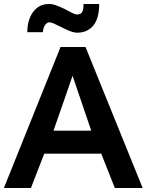

<svg xmlns="http://www.w3.org/2000/svg" viewBox="-43 -948 775 968"><path d="M346.7 -783.2Q325.7 -783.2 297.4 -796.4Q283.2 -803.2 269.5 -809.6Q255.9 -815.9 243.2 -822.3Q217.3 -835.4 206.1 -835.4Q195.3 -835.4 185.3 -823.2Q175.3 -811 172.9 -785.6H94.7Q94.7 -848.1 124 -887.7Q153.8 -927.7 201.2 -927.7Q219.2 -928.7 240.7 -920.9Q262.2 -913.1 282 -903.1Q301.8 -893.1 317.6 -884.5Q333.5 -876 340.3 -875.5Q341.8 -875.5 344.2 -875.2Q346.7 -875 347.7 -875Q362.3 -875 370.4 -886Q378.4 -897 377.9 -927.7H457Q457 -855.5 427.7 -819.6Q398.4 -783.7 347.2 -783.2ZM417 -289.1Q388.7 -372.6 365.2 -441.4Q341.8 -510.3 322.8 -565.9Q307.1 -519.5 283 -450.7Q258.8 -381.8 226.6 -289.1ZM-23.4 0 262.2 -710.9H388.2L676.3 0H536.1L467.3 -173.3H180.2L112.8 0Z"/></svg>

Font: Ride
Style: Bold
Weight: 700
Version: Version 3.000